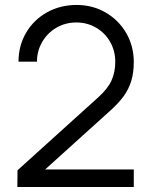

<svg xmlns="http://www.w3.org/2000/svg" viewBox="-20 -755 610 775"><path d="M50 -0.3 50.7 -67.7 376 -361.7Q415.5 -397 430.4 -430.8Q445.3 -464.5 445.3 -505.7Q445.3 -549.3 424.7 -585.8Q404 -622.2 367.9 -643.2Q331.8 -664.3 288.3 -664.3Q243.5 -664.3 206.9 -642.7Q170.3 -621 149.7 -584.5Q129 -548 129.3 -506H54.7Q54.7 -570.7 85.4 -623Q116.2 -675.3 169.8 -705.2Q223.5 -735 289.3 -735Q353.7 -735 406.5 -704.4Q459.3 -673.8 489.7 -621.2Q520 -568.5 520 -505Q520 -460.7 509.5 -427.2Q499 -393.7 478.4 -365.6Q457.8 -337.5 420.2 -303.8Q419.7 -303.3 419.1 -302.9Q418.5 -302.5 418 -302L129 -41L117.3 -71H520V-0.3Z"/></svg>

Font: Manrope
Style: Regular
Weight: 400
Designer: Mikhail Sharanda
Foundry: Mikhail Sharanda
Version: Version 4.503